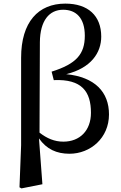

<svg xmlns="http://www.w3.org/2000/svg" viewBox="-20 -833 673 1064"><path d="M88 205 99 211 215 188 196 -66C238 -6 294 19 365 19C481 19 584 -68 584 -199C584 -323 506 -406 347 -422C485 -456 541 -541 541 -630C541 -746 468 -813 342 -813C192 -813 97 -711 97 -513V-28ZM199 -98 201 -599C202 -719 253 -779 330 -779C402 -779 450 -733 450 -635C450 -534 404 -479 266 -436L278 -389C434 -396 484 -325 484 -208C484 -109 422 -48 331 -48C282 -48 240 -66 199 -98Z"/></svg>

Font: Noto Serif CJK KR SemiBold
Style: Regular
Weight: 600
Designer: Ryoko NISHIZUKA 西塚涼子 (kana & ideographs); Frank Grießhammer (Latin, Greek & Cyrillic); Wenlong ZHANG 张文龙 (bopomofo); San
Foundry: Adobe
Version: Version 2.001;hotconv 1.1.0;makeotfexe 2.6.0